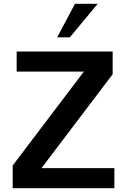

<svg xmlns="http://www.w3.org/2000/svg" viewBox="-20 -994 670 1014"><path d="M584 0V-106H199L575 -602V-722H68V-616H423L47 -120V0ZM496 -974H376L282 -797H349Z"/></svg>

Font: Perun SemiBold
Style: Regular
Weight: 600
Foundry: Copyright (c) Stefan Peev, Context Ltd, 2016
Version: Version 1.089